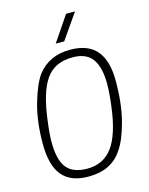

<svg xmlns="http://www.w3.org/2000/svg" viewBox="-146 -1103 935 1203"><g transform="rotate(-15 321.5 -502.0)"><path d="M282 -41Q386 -41 445.5 -121Q505 -201 527 -379Q538 -466 538 -523Q538 -630 499 -684.5Q460 -739 371 -739Q254 -739 197 -657Q140 -575 118 -395Q107 -313 107 -260Q107 -144 148 -92.5Q189 -41 282 -41ZM277 9Q160 9 105.5 -58Q51 -125 51 -263Q51 -409 83.5 -522Q116 -635 156 -691Q232 -789 368 -789Q484 -789 539.5 -723.5Q595 -658 595 -527Q595 -377 565.5 -266Q536 -155 495 -97Q425 9 277 9ZM347 -849H292L403 -1013H461Z"/></g></svg>

Font: Tanohe Sans Light
Style: Italic
Weight: 300
Designer: Village Type and Design LLC & Cristiano Sobral
Foundry: Cooper Hewitt Smithsonian Design Museum
Version: Version 1.00;September 29, 2021;FontCreator 13.0.0.2655 64-b